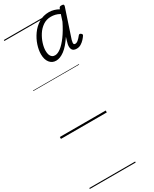

<svg xmlns="http://www.w3.org/2000/svg" viewBox="-377 -1131 1397 1737"><g transform="rotate(-30 321.5 -262.5)"><path d="M318 -634Q276 -634 251 -666Q226 -698 226 -753Q226 -797 242.5 -847.5Q259 -898 291.5 -944Q324 -990 371 -1019Q418 -1048 479 -1048Q504 -1048 530 -1040.5Q556 -1033 578 -1020L582 -1030Q586 -1039 591.5 -1041.5Q597 -1044 608 -1044Q625 -1044 629 -1038Q633 -1032 630 -1022L532 -727Q528 -712 527 -701Q526 -690 530 -685Q534 -680 543 -680Q558 -680 574 -693.5Q590 -707 608 -730Q613 -736 618.5 -737.5Q624 -739 632 -733Q641 -727 642.5 -721.5Q644 -716 640 -709Q631 -695 615 -677.5Q599 -660 578.5 -647.5Q558 -635 533 -635Q498 -635 486.5 -656.5Q475 -678 482 -712Q487 -732 491.5 -747Q496 -762 501 -778Q451 -702 405 -668Q359 -634 318 -634ZM278 -759Q278 -735 284 -717.5Q290 -700 302.5 -690.5Q315 -681 333 -681Q361 -681 395 -707Q429 -733 467 -784.5Q505 -836 542 -911L564 -979Q539 -993 517 -998Q495 -1003 473 -1003Q426 -1003 389.5 -978Q353 -953 328.5 -914.5Q304 -876 291 -834.5Q278 -793 278 -759ZM0 513H479V523H0ZM0 -20H479V0H0ZM0 -505H479V-500H0ZM0 -1033H479V-1023H0Z"/></g></svg>

Font: Playwrite IN Guides
Style: Regular
Weight: 400
Designer: Veronika Burian, José Scaglione
Foundry: TypeTogether
Version: Version 1.003